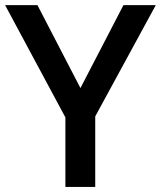

<svg xmlns="http://www.w3.org/2000/svg" viewBox="-20 -734 632 754"><path d="M295.9 -388.2 464.8 -713.9H591.8L354 -276.9V0H236.8V-272.9L0 -713.9H127Z"/></svg>

Font: f1_52653          
Style: Regular
Weight: 600
Foundry: Ascender Corporation
Version: Version 1.10